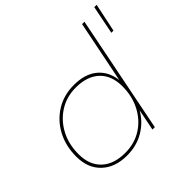

<svg xmlns="http://www.w3.org/2000/svg" viewBox="-185 -953 1146 1146"><g transform="rotate(-45 388.0 -379.5)"><path d="M269 3Q168 3 108.5 -53.5Q49 -110 49 -207Q49 -297 86.5 -367.5Q124 -438 190 -479Q256 -520 341 -520Q434 -520 489 -475Q544 -430 554 -349L633 -742H653L505 0H485L512 -135Q475 -71 412 -34Q349 3 269 3ZM272 -16Q350 -16 410.5 -54Q471 -92 506 -158.5Q541 -225 541 -309Q541 -401 487.5 -451Q434 -501 338 -501Q261 -501 200 -462.5Q139 -424 104 -358Q69 -292 69 -208Q69 -117 122.5 -66.5Q176 -16 272 -16ZM720 -582 756 -762H776L738 -582Z"/></g></svg>

Font: Montserrat Thin
Style: Italic
Weight: 100
Italic angle: -11.3°
Designer: Julieta Ulanovsky
Foundry: Julieta Ulanovsky
Version: Version 9.000; ttfautohint (v1.8.4.7-5d5b)